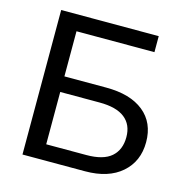

<svg xmlns="http://www.w3.org/2000/svg" viewBox="-102 -786 861 883"><g transform="rotate(15 328.0 -344.0)"><path d="M616.7 -201.7Q616.7 -110.4 553.7 -55.2Q490.7 0 379.9 0H82V-688H546.4V-611.8H175.3V-397H374Q489.3 -397 553 -345.7Q616.7 -294.4 616.7 -201.7ZM522.9 -200.7Q522.9 -259.8 482.9 -291.3Q442.9 -322.8 362.8 -322.8H175.3V-73.7H366.7Q446.8 -73.7 484.9 -106.9Q522.9 -140.1 522.9 -200.7Z"/></g></svg>

Font: Arimo Nerd Font
Style: Regular
Weight: 400
Designer: Steve Matteson
Foundry: Monotype Imaging Inc.
Version: Version 1.33;Nerd Fonts 3.2.1